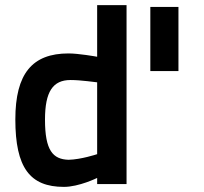

<svg xmlns="http://www.w3.org/2000/svg" viewBox="-20 -720 798 751"><path d="M475 -700H360V-498C355 -499 287 -511 248 -511C106 -511 40 -432 40 -253C40 -64 97 11 230 11C289 11 360 -24 360 -24V0H475ZM248 -95C187 -97 156 -131 156 -252C156 -362 187 -407 256 -407C298 -407 355 -398 360 -398V-117C360 -117 297 -96 248 -95ZM678 -693H568V-442H678Z"/></svg>

Font: TitilliumText22L
Style: 800 wt
Weight: 800
Designer: Campivisivi
Foundry: Campivisivi
Version: 1.000